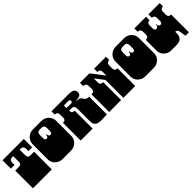

<svg xmlns="http://www.w3.org/2000/svg" viewBox="285 -2022 3328 3328"><g transform="rotate(-45 1949.0 -358.0)"><path d="M45 -171V-172Q45 -185 45 -191Q45 -197 45 -209V-260Q45 -269 45 -273.5Q45 -278 45 -282.5Q45 -287 45 -296V-297Q45 -310 45 -316Q45 -322 45 -334V-434H130Q166 -434 181.5 -449Q197 -464 197 -495V-636H172Q137 -636 121 -616.5Q105 -597 105 -564V-511H15V-716H537V-511H447V-563Q447 -596 431 -616Q415 -636 380 -636H355V-500Q355 -468 370.5 -451Q386 -434 422 -434H507V-334Q507 -321 507 -315Q507 -309 507 -297V-296Q507 -287 507 -282.5Q507 -278 507 -273.5Q507 -269 507 -260V-209Q507 -196 507 -190Q507 -184 507 -172V-171Q507 -162 507 -157.5Q507 -153 507 -148.5Q507 -144 507 -135V0H45V-135Q45 -144 45 -148.5Q45 -153 45 -157.5Q45 -162 45 -171Z M585 -135Q584 -140 583 -146Q582 -152 581.5 -158.5Q581 -165 581 -170V-171Q581 -184 581 -190Q581 -196 581 -209V-260Q581 -269 581 -273.5Q581 -278 581 -282.5Q581 -287 581 -296V-297Q581 -310 581 -316Q581 -322 581 -334V-536Q581 -588 605.5 -630.5Q630 -673 673 -697.5Q716 -722 770 -722H968Q1022 -722 1065 -698Q1108 -674 1132.5 -631.5Q1157 -589 1157 -536V-334Q1157 -321 1157 -315Q1157 -309 1157 -297V-296Q1157 -287 1157 -282.5Q1157 -278 1157 -273.5Q1157 -269 1157 -260V-209Q1157 -196 1157 -190Q1157 -184 1157 -172V-171Q1157 -164 1156.5 -157.5Q1156 -151 1155 -145.5Q1154 -140 1153 -135Q1139 -72 1088 -33Q1037 6 968 6H770Q701 6 650 -33Q599 -72 585 -135ZM865 -501H873Q878 -439 916 -439Q955 -439 955 -492V-569Q955 -601 940 -618.5Q925 -636 889 -636H849Q813 -636 798 -618.5Q783 -601 783 -569V-492Q783 -439 822 -439Q860 -439 865 -501Z M1565 -119V-135Q1565 -144 1565 -148.5Q1565 -153 1565 -157.5Q1565 -162 1565 -171V-172Q1565 -185 1565 -191Q1565 -197 1565 -209V-260Q1565 -269 1565 -273.5Q1565 -278 1565 -282.5Q1565 -287 1565 -296V-297Q1565 -310 1565 -316Q1565 -322 1565 -334V-434Q1565 -468 1549 -487.5Q1533 -507 1500 -507H1440Q1440 -471 1455.5 -455Q1471 -439 1508 -439V0H1215V-135Q1215 -144 1215 -148.5Q1215 -153 1215 -157.5Q1215 -162 1215 -171V-172Q1215 -185 1215 -191Q1215 -197 1215 -209V-260Q1215 -269 1215 -273.5Q1215 -278 1215 -282.5Q1215 -287 1215 -296V-297Q1215 -310 1215 -316Q1215 -322 1215 -334V-434Q1251 -434 1266.5 -449Q1282 -464 1282 -495V-569Q1282 -636 1215 -636V-716H1646Q1775 -716 1775 -628Q1775 -582 1742 -564Q1709 -546 1660 -546H1652V-536Q1687 -536 1708 -529Q1729 -522 1739 -511.5Q1749 -501 1759 -484Q1769 -467 1778.5 -457.5Q1788 -448 1806.5 -441Q1825 -434 1857 -434V0Q1841 2 1803 4Q1765 6 1725 6Q1633 6 1599 -26Q1565 -58 1565 -119ZM1586 -604Q1586 -618 1575.5 -627Q1565 -636 1545 -636H1440V-571H1545Q1564 -571 1575 -579.5Q1586 -588 1586 -604Z M1914 -171V-172Q1914 -185 1914 -191Q1914 -197 1914 -209V-260Q1914 -269 1914 -273.5Q1914 -278 1914 -282.5Q1914 -287 1914 -296V-297Q1914 -310 1914 -316Q1914 -322 1914 -334V-434Q1957 -434 1970.5 -449.5Q1984 -465 1984 -500V-567Q1984 -636 1914 -636V-716H2146L2327 -480V-569Q2327 -636 2260 -636V-716H2552V-636Q2517 -636 2501 -616.5Q2485 -597 2485 -564V-500Q2485 -468 2500.5 -451Q2516 -434 2552 -434V0H2262V-135Q2262 -144 2262 -148.5Q2262 -153 2262 -157.5Q2262 -162 2262 -171V-172Q2262 -185 2262 -191Q2262 -197 2262 -209V-260Q2262 -269 2262 -273.5Q2262 -278 2262 -282.5Q2262 -287 2262 -296V-297Q2262 -310 2262 -316Q2262 -322 2262 -334V-439L2137 -601V-501Q2137 -439 2207 -439V0H1914V-135Q1914 -144 1914 -148.5Q1914 -153 1914 -157.5Q1914 -162 1914 -171Z M2614 -135Q2613 -140 2612 -146Q2611 -152 2610.5 -158.5Q2610 -165 2610 -170V-171Q2610 -184 2610 -190Q2610 -196 2610 -209V-260Q2610 -269 2610 -273.5Q2610 -278 2610 -282.5Q2610 -287 2610 -296V-297Q2610 -310 2610 -316Q2610 -322 2610 -334V-536Q2610 -588 2634.5 -630.5Q2659 -673 2702 -697.5Q2745 -722 2799 -722H2997Q3051 -722 3094 -698Q3137 -674 3161.5 -631.5Q3186 -589 3186 -536V-334Q3186 -321 3186 -315Q3186 -309 3186 -297V-296Q3186 -287 3186 -282.5Q3186 -278 3186 -273.5Q3186 -269 3186 -260V-209Q3186 -196 3186 -190Q3186 -184 3186 -172V-171Q3186 -164 3185.5 -157.5Q3185 -151 3184 -145.5Q3183 -140 3182 -135Q3168 -72 3117 -33Q3066 6 2997 6H2799Q2730 6 2679 -33Q2628 -72 2614 -135ZM2894 -501H2902Q2907 -439 2945 -439Q2984 -439 2984 -492V-569Q2984 -601 2969 -618.5Q2954 -636 2918 -636H2878Q2842 -636 2827 -618.5Q2812 -601 2812 -569V-492Q2812 -439 2851 -439Q2889 -439 2894 -501Z M3251 -135Q3250 -140 3249 -146Q3248 -152 3247.5 -158.5Q3247 -165 3247 -171V-172Q3247 -185 3247 -191Q3247 -197 3247 -209V-260Q3247 -269 3247 -273.5Q3247 -278 3247 -282.5Q3247 -287 3247 -296V-297Q3247 -310 3247 -316Q3247 -322 3247 -334V-434Q3314 -434 3314 -500V-564Q3314 -599 3297 -617.5Q3280 -636 3247 -636V-716H3534V-631Q3472 -631 3472 -564V-492Q3472 -468 3483 -453.5Q3494 -439 3513 -439Q3532 -439 3544 -452Q3556 -465 3559 -501H3566Q3569 -465 3581.5 -452Q3594 -439 3613 -439Q3632 -439 3643 -453.5Q3654 -468 3654 -492V-564Q3654 -631 3592 -631V-716H3869V-636Q3836 -636 3819 -617.5Q3802 -599 3802 -564V-500Q3802 -434 3869 -434V-334Q3869 -321 3869 -315Q3869 -309 3869 -297V-296Q3869 -287 3869 -282.5Q3869 -278 3869 -273.5Q3869 -269 3869 -260V0H3785L3766 -115Q3761 -147 3747.5 -160.5Q3734 -174 3707 -174V-141Q3707 -64 3669.5 -29Q3632 6 3548 6H3436Q3367 6 3316 -33Q3265 -72 3251 -135Z"/></g></svg>

Font: Danfo
Style: Regular
Weight: 400
Version: Version 1.000;Glyphs 3.2 (3236)